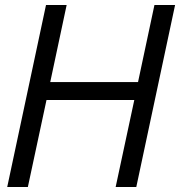

<svg xmlns="http://www.w3.org/2000/svg" viewBox="-20 -752 762 772"><path d="M528 0H445L520 -350H167L92 0H9L165 -732H248L182 -422H535L601 -732H684Z"/></svg>

Font: l_WÎeÑOS 300W
Style: Regular
Weight: 300
Designer: R?O
Version: Version 2.00 June 21, 2023